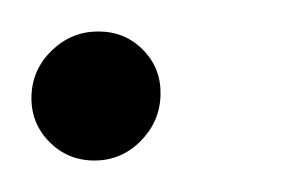

<svg xmlns="http://www.w3.org/2000/svg" viewBox="-45 -95 193 122"><path d="M15 7Q-2 7 -13.8 -5Q-25.5 -17 -25 -34Q-24.5 -51 -12 -63Q0.5 -75 17.5 -75Q34.5 -75 46 -63.2Q57.5 -51.5 57 -34.5Q56.5 -17.5 44.2 -5.2Q32 7 15 7Z"/></svg>

Font: Anybody Condensed Light
Style: Italic
Weight: 300
Width: 3
Italic angle: -10°
Designer: Tyler Finck
Foundry: Etcetera Type Company
Version: Version 1.010; ttfautohint (v1.8.3) -l 8 -r 50 -G 200 -x 14 